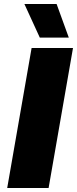

<svg xmlns="http://www.w3.org/2000/svg" viewBox="-20 -940 385 960"><path d="M16 0H223L345 -700H138ZM179 -752H324L263 -920H102Z"/></svg>

Font: Fixel Display Black
Style: Italic
Weight: 900
Italic angle: -10°
Designer: AlfaBravo + MacPaw
Foundry: Kyrylo Tkachov, Marchela Mozhyna, Serhii Makarenko, Maria Weinstein, Zakhar Kryvoshyya
Version: Version 1.210;Glyphs 3.2 (3217)